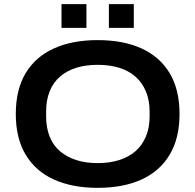

<svg xmlns="http://www.w3.org/2000/svg" viewBox="-20 -892 940 924"><path d="M450 12Q328 12 239.5 -28Q151 -68 103.5 -147.5Q56 -227 56 -343Q56 -461 103.5 -540Q151 -619 239.5 -659Q328 -699 450 -699Q573 -699 661 -659Q749 -619 796.5 -540Q844 -461 844 -343Q844 -227 796.5 -147.5Q749 -68 661 -28Q573 12 450 12ZM450 -107Q507 -107 553 -121.5Q599 -136 631.5 -164Q664 -192 682 -234.5Q700 -277 700 -332V-355Q700 -410 682 -452.5Q664 -495 631.5 -523.5Q599 -552 553 -566Q507 -580 450 -580Q393 -580 347.5 -566Q302 -552 269 -523.5Q236 -495 219 -452.5Q202 -410 202 -355V-332Q202 -277 219 -234.5Q236 -192 269 -164Q302 -136 347.5 -121.5Q393 -107 450 -107ZM276 -758V-872H396V-758ZM504 -758V-872H624V-758Z"/></svg>

Font: Archivo SemiExpanded SemiBold
Style: Regular
Weight: 600
Width: 6
Designer: Hector Gatti
Foundry: Omnibus-Type
Version: Version 2.001